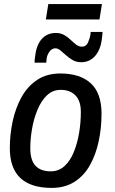

<svg xmlns="http://www.w3.org/2000/svg" viewBox="-20 -908 560 938"><path d="M233 10Q28 10 28 -184Q28 -251 42 -316Q56 -381 85.5 -434Q115 -487 162 -518Q209 -549 275 -549Q371 -549 423.5 -501Q476 -453 476 -353Q476 -282 462 -217Q448 -152 419 -100.5Q390 -49 343.5 -19.5Q297 10 233 10ZM228 -71Q267 -71 295 -96.5Q323 -122 340.5 -165Q358 -208 366.5 -259Q375 -310 375 -361Q375 -415 348.5 -442Q322 -469 277 -469Q237 -469 209 -442Q181 -415 163 -371.5Q145 -328 136.5 -278.5Q128 -229 128 -184Q128 -125 153.5 -98Q179 -71 228 -71ZM149 -602Q149 -611 149.5 -617.5Q150 -624 152 -635Q158 -689 184.5 -718Q211 -747 253 -747Q276 -747 293.5 -737Q311 -727 325 -713.5Q339 -700 352 -690Q365 -680 381 -680Q401 -680 410 -700.5Q419 -721 422 -739Q423 -747 423 -752H481Q481 -744 480 -736.5Q479 -729 478 -721Q472 -666 445 -635Q418 -604 377 -604Q353 -604 335 -614.5Q317 -625 302.5 -638Q288 -651 275.5 -661.5Q263 -672 250 -672Q233 -672 220.5 -654Q208 -636 207 -614Q207 -609 206.5 -606.5Q206 -604 206 -602ZM204 -813 216 -888H478L466 -813Z"/></svg>

Font: Georama Medium
Style: Italic
Weight: 500
Italic angle: -9°
Designer: Jean-Baptiste Levee
Foundry: Production Type
Version: Version 1.000